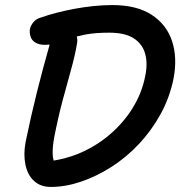

<svg xmlns="http://www.w3.org/2000/svg" viewBox="-20 -729 721 758"><path d="M181 9Q140 9 114.5 -14.5Q89 -38 80.5 -78.5Q72 -119 81 -168Q102 -270 126 -366Q149 -458 176 -553Q167 -552 157 -552Q135 -552 120.5 -560.5Q106 -569 101 -583.5Q96 -598 98 -614Q101 -628 112 -641.5Q123 -655 142 -660Q170 -670 203 -678.5Q236 -687 273 -694Q310 -701 348.5 -705Q387 -709 424 -709Q519 -709 578 -671Q637 -633 659 -567.5Q681 -502 665 -418Q650 -344 614 -278.5Q578 -213 528 -160Q478 -107 419 -69.5Q360 -32 299 -11.5Q238 9 181 9ZM283 -585Q287 -572 284 -557Q276 -509 260.5 -454Q245 -399 227.5 -333.5Q210 -268 194 -187Q187 -148 188 -121Q188 -108 192 -95Q240 -103 284 -120Q354 -148 410 -195Q466 -242 503 -301.5Q540 -361 553 -427Q564 -478 553 -517Q542 -556 507.5 -578Q473 -600 411 -600Q357 -600 319 -593Q299 -589 283 -585Z"/></svg>

Font: Shantell Sans Light Medium
Style: Italic
Weight: 500
Italic angle: -11°
Version: Version 1.011;[c5ecc13dd]